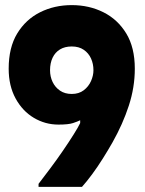

<svg xmlns="http://www.w3.org/2000/svg" viewBox="-20 -732 568 752"><path d="M508 -463Q508 -546 474.5 -601Q441 -656 385 -684Q329 -712 261 -712Q193 -712 137 -684Q81 -656 47.5 -601Q14 -546 14 -463Q14 -396 41 -346.5Q68 -297 112.5 -270.5Q157 -244 209 -244Q248 -244 266 -250Q284 -256 294 -261V-250Q287 -235 268.5 -205.5Q250 -176 226 -141Q202 -106 176.5 -72Q151 -38 131 -12V0H301Q319 -20 340.5 -49Q362 -78 383 -111.5Q404 -145 421 -175Q461 -246 484.5 -318Q508 -390 508 -463ZM346 -457Q346 -436 336.5 -414.5Q327 -393 308 -378.5Q289 -364 261 -364Q234 -364 215 -377Q196 -390 186 -411Q176 -432 176 -457Q176 -485 186 -506Q196 -527 215 -538.5Q234 -550 261 -550Q289 -550 308 -537Q327 -524 336.5 -503Q346 -482 346 -457Z"/></svg>

Font: Phudu
Style: Bold
Weight: 700
Version: Version 1.005;gftools[0.9.23]